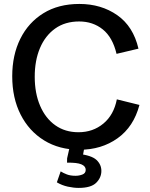

<svg xmlns="http://www.w3.org/2000/svg" viewBox="-20 -735 747 958"><path d="M377 12.2Q275.9 12.2 200.2 -34.4Q124.5 -81.1 82.8 -163.6Q41 -246.1 41 -354.5Q41 -460 81.3 -541.3Q121.6 -622.6 196.5 -668.9Q271.5 -715.3 376 -715.3Q484.9 -715.3 564.9 -659.4Q645 -603.5 670.9 -492.2L561.5 -466.3Q542 -548.8 492.7 -588.4Q443.4 -627.9 375 -627.9Q304.7 -627.9 255.1 -592.5Q205.6 -557.1 179.4 -495.1Q153.3 -433.1 153.3 -352.1Q153.3 -269.5 180.2 -207Q207 -144.5 255.9 -109.9Q304.7 -75.2 371.6 -75.2Q443.8 -75.2 495.8 -118.4Q547.9 -161.6 563 -239.3L675.8 -211.4Q647 -102.5 566.7 -45.2Q486.3 12.2 377 12.2ZM372.6 202.6Q347.7 202.6 318.4 196.3Q289.1 189.9 263.7 174.8L282.7 120.1Q295.9 128.4 313.7 135.3Q331.5 142.1 356.9 142.1Q375 142.1 391.4 135.7Q407.7 129.4 407.7 112.3Q407.7 94.2 386 85Q364.3 75.7 314.5 76.7L314.9 54.7L332 -20.5H402.3L402.8 -9.8L392.1 49.8L368.7 32.2Q437 40 461.4 63Q485.8 85.9 485.8 117.7Q485.8 151.4 460 177Q434.1 202.6 372.6 202.6Z"/></svg>

Font: Schibsted Grotesk Medium
Style: Regular
Weight: 500
Designer: Bakken & Baeck AS, Henrik Kongsvoll
Foundry: Schibsted ASA
Version: Version 1.100;gftools[0.9.25]